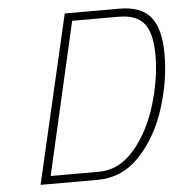

<svg xmlns="http://www.w3.org/2000/svg" viewBox="-51 -748 748 797"><g transform="rotate(-5 323.0 -350.0)"><path d="M248 -700H476Q567 -700 606.5 -650Q646 -600 646 -495Q646 -386 609.5 -271Q573 -156 500 -78Q427 0 323 0H86ZM332 -33Q416 -33 479 -106Q542 -179 575 -287.5Q608 -396 608 -495Q608 -585 576.5 -626Q545 -667 469 -667H276L131 -33Z"/></g></svg>

Font: Cairo ExtraLight
Style: Italic
Weight: 275
Italic angle: -13°
Designer: Mohamed Gaber, Accademia di Belle Arti di Urbino and others
Foundry: Kief Type Foundry, Accademia di Belle Arti di Urbino and others
Version: Version 3.011